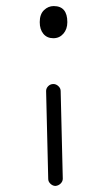

<svg xmlns="http://www.w3.org/2000/svg" viewBox="-20 -591 354 633"><path d="M163 22Q154 22 146.5 15Q139 8 139 -1L132 -291Q132 -300 139 -307Q146 -314 156 -314Q165 -314 172.5 -307Q180 -300 180 -291L187 -2Q187 7 180 14Q173 21 163 22ZM156 -465Q135 -465 123 -479.5Q111 -494 111 -518Q111 -544 125 -557.5Q139 -571 157 -571Q202 -571 202 -518Q202 -495 189 -480Q176 -465 156 -465Z"/></svg>

Font: Hoogli
Style: Regular
Weight: 400
Designer: Anand Singh Naorem
Foundry: Brand New Type
Version: Version 1.00 b007